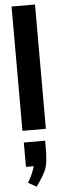

<svg xmlns="http://www.w3.org/2000/svg" viewBox="-66 -729 349 1077"><g transform="rotate(-5 109.0 -190.5)"><path d="M175 -700V0H43V-700ZM45 203V66H165V109Q165 185 153 220.5Q141 256 95 319L49 293Q78 244 89 203Z"/></g></svg>

Font: Jockey One
Style: Regular
Weight: 400
Designer: TypeTogether
Foundry: TypeTogether
Version: Version 1.002